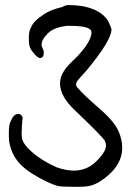

<svg xmlns="http://www.w3.org/2000/svg" viewBox="-20 -680 509 751"><path d="M239.3 -659.2Q243.2 -660.2 251.5 -660.2Q259.8 -660.2 273.4 -659.2Q301.8 -657.2 314.5 -653.3Q373 -639.6 398.4 -604.5Q406.2 -594.7 416 -566.4V-564.5Q416 -522.5 319.3 -405.3Q302.7 -387.7 292 -375Q281.2 -362.3 279.3 -358.4V-357.4Q277.3 -353.5 277.3 -349.1Q277.3 -344.7 282.2 -337.9Q309.6 -306.6 375 -250Q428.7 -203.1 445.3 -163.1Q458 -131.8 458 -102.5Q458 -24.4 367.2 32.2Q346.7 43.9 329.6 47.4Q312.5 50.8 279.3 50.8Q224.6 50.8 208 47.9Q191.4 43.9 162.1 30.3Q93.8 -2.9 61 -36.1Q28.3 -69.3 17.6 -117.2Q14.6 -128.9 14.6 -151.4Q14.6 -156.2 14.6 -162.1Q14.6 -194.3 22.5 -207Q28.3 -220.7 34.2 -226.6Q40 -232.4 44.4 -233.4Q48.8 -234.4 51.8 -234.4Q55.7 -234.4 61.5 -231.4Q68.4 -224.6 68.4 -217.8Q68.4 -214.8 67.9 -212.9Q67.4 -210.9 66.9 -203.6Q66.4 -196.3 66.4 -194.3Q66.4 -192.4 65.9 -190.4Q65.4 -188.5 65.4 -186.5Q65.4 -184.6 65.4 -183.1Q65.4 -181.6 65.4 -179.7Q65.4 -176.8 65.4 -173.8L64.5 -159.2Q64.5 -146.5 67.4 -133.8Q74.2 -112.3 104.5 -85.9Q142.6 -51.8 202.1 -25.4Q238.3 -12.7 269.5 -12.7Q329.1 -12.7 370.1 -63.5Q394.5 -89.8 394.5 -111.3Q394.5 -120.1 389.6 -129.9Q378.9 -147.5 274.4 -247.1Q214.8 -302.7 214.8 -353.5Q214.8 -379.9 231.4 -404.3Q240.2 -419.9 282.2 -459Q320.3 -500 332 -528.3Q337.9 -543.9 337.9 -551.8Q337.9 -562.5 329.1 -567.4Q317.4 -574.2 297.4 -576.7Q277.3 -579.1 243.2 -579.1Q186.5 -573.2 163.1 -544.9Q142.6 -524.4 142.6 -503.9Q142.6 -501 145.5 -493.2Q151.4 -483.4 151.4 -473.6Q151.4 -461.9 145.5 -456.1Q137.7 -451.2 131.8 -454.1Q124 -458 116.2 -466.8Q101.6 -483.4 97.2 -494.1Q92.8 -504.9 92.8 -532.2Q92.8 -559.6 101.6 -573.2Q110.4 -597.7 153.3 -625Q179.7 -642.6 222.7 -652.3Q233.4 -658.2 239.3 -659.2Z"/></svg>

Font: JasonHandwriting2
Style: SemiBold
Weight: 600
Version: Version 1.04.7